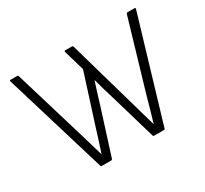

<svg xmlns="http://www.w3.org/2000/svg" viewBox="-134 -851 1117 1046"><g transform="rotate(-30 424.5 -327.5)"><path d="M232 0Q225 0 224 -6L30 -648Q28 -655 36 -655H76Q83 -655 84 -649L218 -203Q229 -166 239.5 -129.5Q250 -93 261 -57H262Q274 -93 285.5 -129Q297 -165 308 -201L406 -508L368 -638Q366 -645 374 -645H415Q421 -645 423 -639L549 -197Q559 -162 569 -127Q579 -92 589 -57H590Q601 -94 611.5 -130.5Q622 -167 632 -204L763 -649Q765 -655 771 -655H813Q822 -655 820 -648L629 -6Q628 0 621 0H561Q554 0 553 -6L471 -286Q460 -321 450 -355.5Q440 -390 431 -424H430Q419 -389 408 -355Q397 -321 387 -286L298 -6Q296 0 290 0Z"/></g></svg>

Font: Sofia Sans Light
Style: Regular
Weight: 300
Designer: Botio Nikoltchev, Ani Petrova
Foundry: lettersoup
Version: Version 4.100; ttfautohint (v1.8.3)